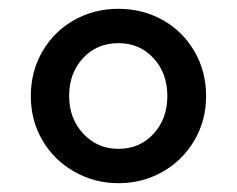

<svg xmlns="http://www.w3.org/2000/svg" viewBox="-20 -775 538 436"><path d="M50 -557Q50 -613 76.5 -658.5Q103 -704 148.5 -729.5Q194 -755 249 -755Q304 -755 349.5 -729.5Q395 -704 421.5 -658.5Q448 -613 448 -557Q448 -501 421 -455.5Q394 -410 348.5 -384.5Q303 -359 249 -359Q195 -359 149 -385Q103 -411 76.5 -456Q50 -501 50 -557ZM249 -437Q297 -437 328.5 -471Q360 -505 360 -557Q360 -609 328.5 -643Q297 -677 249 -677Q200 -677 168.5 -643Q137 -609 137 -557Q137 -506 169 -471.5Q201 -437 249 -437Z"/></svg>

Font: BLUETTI 2.0 Normal
Style: Normal
Weight: 400
Designer: Stijn de Vries
Foundry: tokotype
Version: Version 2.005;October 31, 2023;FontCreator 14.0.0.2814 64-bi